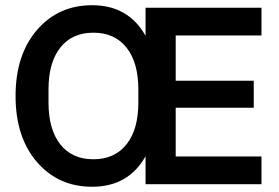

<svg xmlns="http://www.w3.org/2000/svg" viewBox="-20 -710 1077 740"><path d="M335 9.8Q204.6 9.8 122.3 -85.7Q40 -181.2 40 -339.8Q40 -498.5 122.3 -594.2Q204.6 -689.9 335 -689.9Q475.1 -689.9 541 -571.8V-680.2H987.8V-573.2H657.2V-398.9H958V-294.9H657.2V-106.9H987.8V0H541V-107.9Q475.1 9.8 335 9.8ZM167 -314.9Q167 -210.9 212.4 -153.6Q257.8 -96.2 339.8 -96.2Q421.9 -96.2 467.5 -153.6Q513.2 -210.9 513.2 -314.9V-365.2Q513.2 -469.2 467.5 -526.6Q421.9 -584 339.8 -584Q257.8 -584 212.4 -526.6Q167 -469.2 167 -365.2Z"/></svg>

Font: TASA Orbiter Text SemiBold
Style: Regular
Weight: 600
Designer: Weizhong Zhang
Version: Version 1.000;Glyphs 3.1.2 (3151)